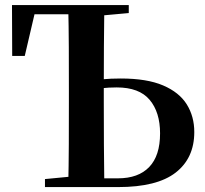

<svg xmlns="http://www.w3.org/2000/svg" viewBox="-20 -761 833 781"><path d="M331.2 0V-35.6H459.7Q542.7 -35.6 586.9 -81.6Q631.1 -127.5 631.1 -218.4Q631.1 -304.8 588.6 -355.1Q546.2 -405.4 454.7 -405.4Q422.7 -405.4 392.1 -402Q361.5 -398.6 330.5 -391.2V-427.5Q363.3 -435.3 396.9 -438.5Q430.5 -441.7 471.1 -441.7Q577.8 -441.7 643.5 -413.5Q709.2 -385.4 739.8 -336.3Q770.3 -287.2 770.3 -223.8Q770.3 -117.8 694.5 -58.9Q618.6 0 460.4 0ZM257.5 0Q259.5 -86.6 259.9 -173.3Q260.2 -259.9 260.2 -346.1V-393.6Q260.2 -481.3 259.9 -568.4Q259.5 -655.6 257.5 -740.5H404.4Q403.2 -654.9 402.7 -571Q402.2 -487.1 402.2 -417.5V-346.1Q402.2 -258.5 402.7 -171.8Q403.2 -85.2 404.4 0ZM29.6 -533.4 28.8 -740.5H366.9V-702.9H60.9L129.1 -740.5L80.7 -533.4ZM162.9 0V-32.6L316.4 -47.3H331.2V0ZM330.2 -694.2V-740.5H503.8V-707.9L353.1 -694.2Z"/></svg>

Font: Noto Serif HK ExtraLight
Style: Regular
Weight: 200
Designer: Ryoko NISHIZUKA 西塚涼子 (kana & ideographs); Frank Grießhammer (Latin, Greek & Cyrillic); Wenlong ZHANG 张文龙 (bopomofo); San
Foundry: Adobe
Version: Version 2.002-H1;hotconv 1.1.0;makeotfexe 2.6.0